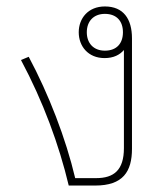

<svg xmlns="http://www.w3.org/2000/svg" viewBox="-20 -575 521 595"><path d="M389 -114V-456C389 -517 362 -555 305 -555C253 -555 224 -518 224 -475C224 -432 253 -395 304 -395C332 -395 351 -405 364 -420V-116C364 -48 333 -23 278 -23H213C184 -146 131 -283 69 -399L45 -389C114 -260 163 -126 193 0H275C361 0 389 -43 389 -114ZM305 -418C270 -418 249 -441 249 -475C249 -509 270 -532 305 -532C342 -532 361 -509 361 -475C361 -441 342 -418 305 -418Z"/></svg>

Font: Noto Sans Thai Looped Thin
Style: Regular
Weight: 100
Designer: Sasikarn Vongin, Ben Mitchell
Foundry: The Fontpad Ltd
Version: Version 1.001